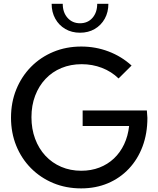

<svg xmlns="http://www.w3.org/2000/svg" viewBox="-20 -997 851 1031"><path d="M616.7 -575.7Q578.6 -612.8 527.3 -632.6Q476.1 -652.3 418.5 -652.3Q359.4 -652.3 309.8 -631.8Q260.3 -611.3 224.4 -573.2Q188.5 -535.2 168.7 -482.9Q148.9 -430.7 148.9 -367.7Q148.9 -304.7 168.5 -252Q188 -199.2 223.9 -160.6Q259.8 -122.1 308.8 -101.1Q357.9 -80.1 416.5 -80.1Q469.2 -80.1 513.7 -97.2Q558.1 -114.3 591.8 -146Q625.5 -177.7 646.5 -222.2Q667.5 -266.6 673.3 -320.3H423.8V-403.8H768.6L771.5 -363.8Q771.5 -280.3 745.6 -210.9Q719.7 -141.6 672.1 -91.1Q624.5 -40.5 559.3 -12.9Q494.1 14.6 415.5 14.6Q334.5 14.6 265.9 -13.9Q197.3 -42.5 146.2 -94Q95.2 -145.5 67.1 -214.8Q39.1 -284.2 39.1 -365.2Q39.1 -447.3 67.4 -516.8Q95.7 -586.4 146.7 -638.2Q197.8 -689.9 266.6 -718.5Q335.4 -747.1 416.5 -747.1Q493.2 -747.1 562.7 -720.7Q632.3 -694.3 686.5 -645ZM562 -976.6Q562 -931.6 542.5 -896.5Q522.9 -861.3 488.5 -841.3Q454.1 -821.3 409.7 -821.3Q365.2 -821.3 330.8 -841.3Q296.4 -861.3 276.9 -896.5Q257.3 -931.6 257.3 -976.6H316.9Q316.9 -930.2 342.8 -901.1Q368.7 -872.1 409.7 -872.1Q451.2 -872.1 476.6 -901.1Q502 -930.2 502 -976.6Z"/></svg>

Font: Kumbh Sans Medium
Style: Regular
Weight: 500
Version: Version 1.005